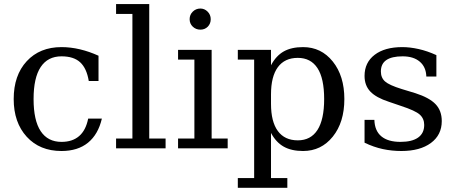

<svg xmlns="http://www.w3.org/2000/svg" viewBox="-20 -714 2192 924"><path d="M470.2 -143.1Q452.6 -67.4 403.6 -27.3Q354.5 12.7 275.9 12.7Q171.4 12.7 108.6 -55.9Q45.9 -124.5 45.9 -237.3Q45.9 -351.6 108.6 -419.4Q171.4 -487.3 275.9 -487.3Q319.8 -487.3 365 -476.6Q410.2 -465.8 454.1 -445.8V-324.2H407.2Q397 -385.7 365.7 -414.3Q334.5 -442.9 275.9 -442.9Q210 -442.9 175.8 -391.4Q141.6 -339.8 141.6 -237.3Q141.6 -134.3 175.8 -82.8Q210 -31.2 275.9 -31.2Q328.6 -31.2 360.8 -59.1Q393.1 -86.9 404.3 -143.1Z M698.2 -47.4H776.9V0H538.6V-47.4H617.2V-647H538.6V-694.3H698.2Z M892.6 -621.6Q892.6 -643.1 907.7 -658Q922.9 -672.9 944.3 -672.9Q964.4 -672.9 979.2 -658Q994.1 -643.1 994.1 -621.6Q994.1 -600.1 980 -585.7Q965.8 -571.3 944.3 -571.3Q922.9 -571.3 907.7 -585.7Q892.6 -600.1 892.6 -621.6ZM998.5 -47.4H1075.7V0H836.9V-47.4H915.5V-427.2H836.9V-474.1H998.5Z M1284.2 -259.8V-214.4Q1284.2 -128.4 1317.1 -83.5Q1350.1 -38.6 1413.1 -38.6Q1475.6 -38.6 1507.8 -88.6Q1540 -138.7 1540 -237.3Q1540 -336.9 1507.8 -386.2Q1475.6 -435.5 1413.1 -435.5Q1350.1 -435.5 1317.1 -390.6Q1284.2 -345.7 1284.2 -259.8ZM1203.1 -427.2H1124.5V-474.1H1284.2V-399.9Q1308.6 -445.8 1345.7 -466.6Q1382.8 -487.3 1438.5 -487.3Q1525.9 -487.3 1581.5 -418Q1637.2 -348.6 1637.2 -237.3Q1637.2 -125.5 1581.5 -56.4Q1525.9 12.7 1438.5 12.7Q1382.8 12.7 1345.7 -8.1Q1308.6 -28.8 1284.2 -74.2V143.1H1362.8V189.9H1124.5V143.1H1203.1Z M1734.4 -27.3V-137.2H1781.7Q1783.2 -84.5 1815.2 -57.9Q1847.2 -31.2 1907.2 -31.2Q1962.9 -31.2 1992.2 -52Q2021.5 -72.8 2021.5 -112.8Q2021.5 -143.1 2000.2 -162.4Q1979 -181.6 1910.2 -204.1L1851.6 -224.1Q1790 -244.1 1762.2 -273.4Q1734.4 -302.7 1734.4 -348.6Q1734.4 -413.1 1783 -450.2Q1831.5 -487.3 1916 -487.3Q1953.1 -487.3 1994.6 -478Q2036.1 -468.8 2080.1 -448.7V-345.7H2031.7Q2030.3 -391.6 2000.2 -417.2Q1970.2 -442.9 1917.5 -442.9Q1865.7 -442.9 1839.4 -425Q1813 -407.2 1813 -370.1Q1813 -339.8 1833 -322Q1853 -304.2 1913.1 -285.6L1979 -265.6Q2045.9 -244.1 2075.9 -212.9Q2106 -181.6 2106 -131.3Q2106 -64.5 2053.7 -25.9Q2001.5 12.7 1911.6 12.7Q1865.7 12.7 1822.3 3.4Q1778.8 -5.9 1734.4 -27.3Z"/></svg>

Font: KhunPaOh
Style: Regular
Weight: 400
Designer: Khon Soe Zaw Thu
Version: Version 1.00 July 11, 2016, initial release